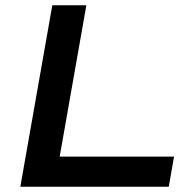

<svg xmlns="http://www.w3.org/2000/svg" viewBox="-20 -707 738 727"><path d="M57 0 178 -687H307L206 -114H639L619 0Z"/></svg>

Font: Archivo Expanded Medium
Style: Italic
Weight: 500
Width: 7
Italic angle: -10°
Designer: Hector Gatti
Foundry: Omnibus-Type
Version: Version 2.001